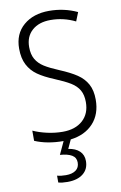

<svg xmlns="http://www.w3.org/2000/svg" viewBox="-103 -781 681 1078"><g transform="rotate(-10 237.0 -242.0)"><path d="M251 8 228 58Q269 64 291.5 85.5Q314 107 314 142Q314 188 281.5 214Q249 240 192 240Q160 240 140 234V195Q161 201 190 201Q226 201 246.5 186Q267 171 267 142Q267 114 243.5 100Q220 86 176 83L210 10Q117 10 47 -20V-78Q82 -62 126.5 -52Q171 -42 215 -42Q287 -42 329 -80Q371 -118 371 -184Q371 -225 355.5 -252Q340 -279 308.5 -298.5Q277 -318 219 -342Q163 -365 128 -389.5Q93 -414 73.5 -451.5Q54 -489 54 -544Q54 -628 110 -676Q166 -724 256 -724Q341 -724 416 -689L396 -639Q329 -672 255 -672Q189 -672 150 -637.5Q111 -603 111 -543Q111 -501 127 -473.5Q143 -446 173 -427Q203 -408 256 -386Q316 -361 352.5 -336.5Q389 -312 408.5 -276.5Q428 -241 428 -188Q428 -105 380.5 -53.5Q333 -2 251 8Z"/></g></svg>

Font: Noto Sans UI NarrowLight
Style: Regular
Weight: 300
Width: 4
Designer: Monotype Design Team
Foundry: Monotype Imaging Inc.
Version: Version 1.001